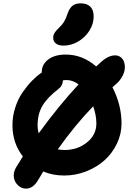

<svg xmlns="http://www.w3.org/2000/svg" viewBox="-20 -1036 798 1144"><path d="M358.9 -764.2Q329.1 -764.2 313 -776.9Q296.9 -789.6 296.9 -811Q296.9 -826.7 304.7 -839.4Q312.5 -852.1 330.1 -869.1Q350.6 -888.2 362.1 -907.5Q373.5 -926.8 383.8 -958Q395.5 -990.2 413.8 -1003.2Q432.1 -1016.1 460.9 -1016.1Q498 -1016.1 518.1 -996.3Q538.1 -976.6 538.1 -938Q538.1 -893.1 512.2 -852.5Q486.3 -812 444.8 -788.1Q403.3 -764.2 358.9 -764.2ZM134.8 87.9Q107.9 87.9 87.2 68.1Q66.4 48.3 62.5 20.8Q58.6 -6.8 74.2 -36.1Q81.5 -47.4 95.5 -70.1Q109.4 -92.8 116.2 -104Q54.2 -183.1 54.2 -290Q54.2 -344.7 71.3 -396.7Q88.4 -448.7 116.2 -488.3Q144 -527.8 172.1 -556.2Q200.2 -584.5 229 -604V-607.9Q229 -651.9 267.3 -681.4Q305.7 -710.9 372.1 -710.9Q471.2 -710.9 553.2 -640.1Q557.1 -643.6 564.7 -650.6Q572.3 -657.7 576.2 -661.1Q623.5 -706.1 666 -706.1Q684.6 -706.1 698.7 -695.6Q712.9 -685.1 719 -667.2Q725.1 -649.4 723.6 -627.9Q722.2 -606.4 709.2 -581.8Q696.3 -557.1 672.9 -536.1Q672.4 -535.6 649.9 -516.1Q704.1 -411.6 704.1 -299.8Q704.1 -237.3 676.5 -179.9Q648.9 -122.6 602.8 -81.1Q556.6 -39.6 493.7 -14.9Q430.7 9.8 362.8 9.8Q294.4 9.8 237.8 -14.2Q226.6 2.9 207 37.1Q177.2 87.9 134.8 87.9ZM204.1 -290Q204.1 -262.2 210.9 -242.2Q330.1 -406.2 448.2 -533.2Q413.1 -559.1 377 -559.1Q366.7 -559.1 355 -557.1Q353.5 -523.9 328.1 -505.9Q261.7 -454.6 232.9 -405.8Q204.1 -356.9 204.1 -290ZM554.2 -299.8Q554.2 -349.6 535.2 -402.8Q426.8 -290.5 324.2 -146Q350.6 -142.1 362.8 -142.1Q441.9 -142.1 498 -187.3Q554.2 -232.4 554.2 -299.8Z"/></svg>

Font: Shantell Sans Irregular
Style: Bold
Weight: 700
Designer: Stephen Nixon, Anya Danilova, Shantell Martin
Foundry: Arrow Type
Version: Version 1.006;[9816181b4]